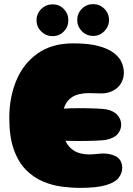

<svg xmlns="http://www.w3.org/2000/svg" viewBox="-20 -910 645 930"><path d="M367 0Q326 0 279.5 -6Q233 -12 188 -31Q143 -50 106 -87Q69 -124 47 -185.5Q25 -247 25 -338Q25 -438 59 -520Q93 -602 162 -651Q231 -700 335 -700Q410 -700 457.5 -687Q505 -674 532 -653Q559 -632 569.5 -607Q580 -582 580 -557Q580 -531 566.5 -507Q553 -483 524 -469Q496 -456 466 -457.5Q436 -459 412 -459Q360 -459 330.5 -440.5Q301 -422 289 -384Q305 -385 324.5 -385.5Q344 -386 365 -386Q406 -386 443.5 -384.5Q481 -383 496 -380Q531 -373 549 -352.5Q567 -332 567 -306Q567 -281 550 -261Q533 -241 495 -233Q481 -230 441.5 -228.5Q402 -227 359 -227Q342 -227 326 -227.5Q310 -228 297 -228Q311 -197 339.5 -179.5Q368 -162 413 -162Q430 -162 462 -165.5Q494 -169 524 -160Q572 -145 572 -97Q572 -71 554.5 -48.5Q537 -26 492.5 -13Q448 0 367 0ZM431 -736Q399 -736 376.5 -759Q354 -782 354 -813Q354 -845 376.5 -867.5Q399 -890 431 -890Q463 -890 485.5 -867.5Q508 -845 508 -813Q508 -782 485.5 -759Q463 -736 431 -736ZM235 -735Q203 -735 180 -757.5Q157 -780 157 -812Q157 -844 180 -866.5Q203 -889 235 -889Q267 -889 289 -866.5Q311 -844 311 -812Q311 -780 289 -757.5Q267 -735 235 -735Z"/></svg>

Font: Cherry Bomb One
Style: Regular
Weight: 400
Designer: satsuyako
Foundry: satsuyako
Version: Version 4.100; ttfautohint (v1.8.3)